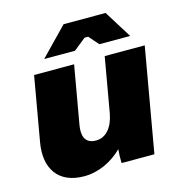

<svg xmlns="http://www.w3.org/2000/svg" viewBox="-109 -816 866 927"><g transform="rotate(-15 324.5 -352.5)"><path d="M199 15C271 15 340 -18 391 -69C389 -48 388 -21 389 0H553L644 -520H444L396 -246C384 -180 349 -137 299 -137C237 -137 233 -187 240 -229L291 -520H91L35 -200C12 -71 71 15 199 15ZM588 -582 502 -720H292L158 -582H312L373 -631H391L434 -582Z"/></g></svg>

Font: Fixel Display Black
Style: Italic
Weight: 900
Italic angle: -10°
Designer: AlfaBravo + MacPaw
Foundry: Kyrylo Tkachov, Marchela Mozhyna, Serhii Makarenko, Maria Weinstein, Zakhar Kryvoshyya
Version: Version 1.210;Glyphs 3.2 (3217)